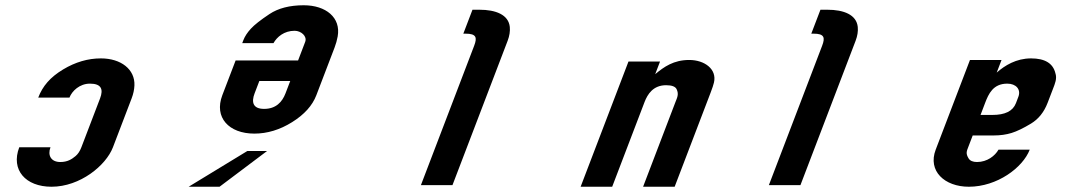

<svg xmlns="http://www.w3.org/2000/svg" viewBox="-20 -704 4079 730"><path d="M321.9 -386C365.1 -386 373.8 -364.9 360.5 -330L289.4 -144C283.8 -129.3 276.4 -118.2 267.2 -110.5C252.2 -98 236 -88 209.3 -88C173.9 -88 160.3 -113.5 171.9 -144H53.2C20.3 -58 77.2 6 175.8 6C284.6 6 382.9 -74.8 409.4 -144L480.5 -330C486.9 -346.7 490.4 -363 491.1 -379C493.8 -440.2 440 -482 363.6 -482C314.4 -482 266.6 -468 220 -440C170.3 -410.1 141.9 -376.2 125.4 -333H244.1C253.8 -358.2 282.9 -386 321.9 -386Z M1100.2 -587C1124.7 -587 1148.5 -566.3 1140.4 -545L1113.3 -474H875.8L825.3 -342C793 -257.4 850.1 -196 947 -196C996.2 -196 1044 -210.5 1090.5 -239.5C1137 -268.5 1167.8 -302.7 1182.8 -342L1252 -523C1257.4 -537 1261.3 -551.2 1263.9 -565.5C1276.7 -637 1219.3 -684 1134.8 -684C1081.5 -684 1038 -672.8 1004.5 -650.5C970.9 -628.2 947.4 -609.7 933.9 -595C920.4 -580.3 910.8 -565.7 905.2 -551L901 -540H1019.8C1033.1 -563.7 1060.4 -587 1100.2 -587ZM984.2 -290C941.7 -290 935.1 -315.2 948 -349L966 -396H1083.5L1065.5 -349C1052.8 -315.8 1028.8 -290 984.2 -290ZM995.6 -130H920.6L697.3 6H814.8Z M1580.3 0H1700.3L1910.1 -549C1917.2 -567.7 1919.9 -585.2 1918.3 -601.5C1913.5 -648.2 1864.9 -667 1802.7 -667H1776.4L1741.6 -576H1750.4C1791.3 -576 1794.8 -561.3 1782.8 -530Z M2471.1 -422 2489.5 -470H2369.5L2187.6 6H2307.6L2430.6 -316C2442.1 -346 2463.4 -380 2512.6 -380C2534.3 -380 2547.6 -375 2552.5 -365C2562 -345.6 2554.3 -332.1 2548.1 -316L2425.1 6H2545.1L2681.9 -352C2688.3 -368.7 2692.5 -381.3 2694.5 -390C2706.6 -440.9 2658.9 -476 2600.5 -476C2541.2 -476 2504.6 -449.9 2471.1 -422Z M2903.3 0H3023.3L3233.1 -549C3240.2 -567.7 3242.9 -585.2 3241.3 -601.5C3236.5 -648.2 3187.9 -667 3125.7 -667H3099.4L3064.6 -576H3073.4C3114.3 -576 3117.8 -561.3 3105.8 -530Z M3769.6 -428 3787.9 -476H3667.9L3537.6 -135C3506.6 -53.8 3571.3 6 3663.7 6C3771.1 6 3868.9 -66.5 3895.1 -135H3776.4C3763.3 -111.7 3733.5 -88 3694.7 -88C3678.8 -88 3668.1 -92.7 3662.5 -102C3651.1 -121 3655.1 -128.5 3662.6 -148L3678.3 -189H3758.3C3783.3 -189 3805.9 -192.2 3826.3 -198.5C3846.6 -204.8 3871.1 -216.7 3899.8 -234C3928.5 -251.3 3949.6 -277.7 3963.1 -313L3983.8 -367C3990.9 -385.7 3999.8 -405.3 3992.6 -426C3983.5 -463.3 3952.7 -482 3900.2 -482C3843.5 -482 3800 -454.8 3769.6 -428ZM3753.1 -267H3708.1L3725.6 -313C3738.5 -346.6 3755.6 -386 3809.8 -386C3843 -386 3862.7 -364.1 3851.9 -336L3842.8 -312C3831 -281.1 3800.7 -267 3753.1 -267Z"/></svg>

Font: Din Kursivschrift
Style: Extended Italic
Weight: 400
Version: Version 1.089